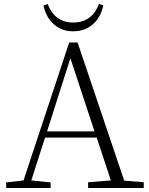

<svg xmlns="http://www.w3.org/2000/svg" viewBox="-20 -943 747 963"><path d="M234 0V-28L137 -38L206 -253H465L536 -38L422 -29V0H701V-29L603 -37L369 -730H327L98 -38L11 -28V0ZM333 -651 454 -284H216ZM347 -786C390 -786 425 -800 453 -828C476 -851 491 -881 498 -916L476 -923C453 -861 410 -830 347 -830C286 -830 243 -861 219 -923L198 -916C205 -881 220 -851 243 -828C270 -800 305 -786 347 -786Z"/></svg>

Font: AllPunType ExtraLight
Style: Regular
Weight: 280
Version: 1.0